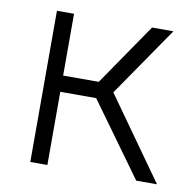

<svg xmlns="http://www.w3.org/2000/svg" viewBox="-65 -597 674 664"><g transform="rotate(10 272.0 -265.5)"><path d="M83 0V-531H143V-314H268L417 -531H492L324 -287L528 0H455L269 -257H143V0Z"/></g></svg>

Font: Plus Jakarta Sans Light
Style: Regular
Weight: 300
Designer: Gumpita Rahayu
Foundry: Tokotype
Version: Version 2.006; ttfautohint (v1.8.4.7-5d5b)